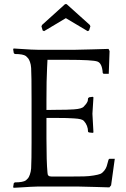

<svg xmlns="http://www.w3.org/2000/svg" viewBox="-20 -892 601 918"><path d="M291 -872.1H298.8L409.2 -772.9L412.1 -766.1L405.8 -746.1L398.9 -743.2L294.9 -805.2L190.9 -743.2L184.1 -746.1L178.2 -766.1L181.2 -772.9ZM167 -653.8H331.1Q351.6 -653.8 423.6 -656Q495.6 -658.2 499 -658.2L503.9 -647.9L500 -539.1H475.1L471.2 -543Q468.3 -589.4 446 -597.7Q423.8 -606 303.2 -606H207L205.1 -566.9Q202.1 -511.2 202.1 -415V-366.2Q219.2 -366.7 249.5 -366.9Q279.8 -367.2 296.6 -367.4Q313.5 -367.7 333.7 -369.1Q354 -370.6 365.2 -374Q376.5 -377.4 380.9 -382.8Q381.3 -383.8 386.2 -388.9Q391.1 -394 392.3 -396Q393.6 -397.9 396.2 -402.3Q398.9 -406.7 399.9 -411.4Q400.9 -416 400.9 -421.9L405.8 -426.8L422.9 -429.2L426.8 -426.8Q421.9 -352.1 421.9 -348.1Q421.9 -339.4 426.8 -258.8L422.9 -256.8L404.8 -258.8L400.9 -262.2Q400.9 -292 380.9 -314Q376.5 -318.8 365.5 -321.8Q354.5 -324.7 334 -325.9Q313.5 -327.1 298.1 -327.6Q282.7 -328.1 250.2 -328.1Q217.8 -328.1 202.1 -328.1V-231Q202.1 -117.7 207 -66.9Q207 -56.6 211.7 -52.2Q216.3 -47.9 227.1 -47.9H312Q355.5 -47.9 380.9 -48.6Q406.2 -49.3 428 -53Q449.7 -56.6 459.5 -60.5Q469.2 -64.5 478 -75.4Q486.8 -86.4 490.2 -97.2Q493.7 -107.9 499 -128.9L502.9 -132.8H528.8L511.2 -5.9L502.9 3.9Q499.5 3.9 439.5 2Q379.4 0 358.9 0H157.2Q148.9 0 126 1.2Q103 2.4 76.4 4.2Q49.8 5.9 44.9 5.9L43 2L45.9 -16.1L50.8 -20Q90.3 -20 104 -29.8Q110.8 -35.6 114.5 -40.3Q118.2 -44.9 122.8 -57.4Q127.4 -69.8 128.9 -86.9Q130.9 -127 130.9 -210.9V-414.1Q130.9 -536.1 128.9 -566.9Q127.9 -583.5 123.3 -595.9Q118.7 -608.4 114.7 -613Q110.8 -617.7 104 -624Q90.3 -633.8 50.8 -633.8L45.9 -638.2L43 -655.8L44.9 -660.2Q49.3 -660.2 76.4 -658.2Q103.5 -656.2 128.9 -655Q154.3 -653.8 167 -653.8Z"/></svg>

Font: Quattrocento Roman
Style: Regular
Weight: 400
Designer: Pablo Impallari
Foundry: Pablo Impallari. www.impallari.com Igino Marini. www.ikern.com
Version: Version 1.000